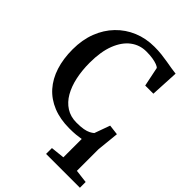

<svg xmlns="http://www.w3.org/2000/svg" viewBox="-275 -879 1240 1240"><g transform="rotate(45 345.0 -259.0)"><path d="M381.5 233.5V180L476 170V2.5Q457 6 431.5 8.5Q406 11 371.5 11Q287 11 222 -15.5Q157 -42 113.2 -91.2Q69.5 -140.5 47.2 -210Q25 -279.5 25 -365.5Q25 -452.5 52.2 -523.2Q79.5 -594 128.8 -645Q178 -696 244 -723.5Q310 -751 387.5 -751Q423 -751 454 -747.5Q485 -744 512.2 -739.2Q539.5 -734.5 563.2 -730.5Q587 -726.5 606.5 -724.5L596.5 -531.5H522L494.5 -665Q487.5 -672 471 -678.2Q454.5 -684.5 429.8 -688.5Q405 -692.5 372 -692.5Q312 -692.5 265.2 -657.2Q218.5 -622 191.2 -553Q164 -484 164 -381.5Q164 -312 177 -251.5Q190 -191 216.2 -145.2Q242.5 -99.5 282.8 -73.8Q323 -48 377.5 -48Q416 -48 440.5 -52.5Q465 -57 480.2 -64.8Q495.5 -72.5 506.5 -82L545 -188.5L615 -180L599.5 -27V170L690.5 181V233.5Z"/></g></svg>

Font: Merriweather SemiBold
Style: Regular
Weight: 600
Version: Version 2.100